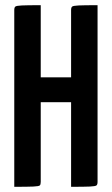

<svg xmlns="http://www.w3.org/2000/svg" viewBox="-20 -720 431 740"><path d="M254 0V-681Q254 -691 258 -694.5Q262 -698 283 -699Q304 -700 356 -700V-19Q356 -9 352 -5.5Q348 -2 326.5 -1Q305 0 254 0ZM35 0V-681Q35 -691 39 -694.5Q43 -698 64 -699Q85 -700 137 -700V-19Q137 -9 133.5 -5.5Q130 -2 108.5 -1Q87 0 35 0ZM84 -326V-422H299L300 -326Z"/></svg>

Font: Yanone Kaffeesatz ExtraLight SemiBold
Style: Regular
Weight: 600
Version: Version 2.003